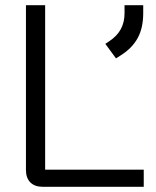

<svg xmlns="http://www.w3.org/2000/svg" viewBox="-20 -720 600 740"><path d="M80 -65V-700H154V-66H534V0H145Q114 0 97 -17Q80 -34 80 -65ZM386 -551 401 -561Q431 -581 445.5 -607.5Q460 -634 460 -669V-700H532V-669Q532 -613 511 -574Q490 -535 446 -507L427 -495Z"/></svg>

Font: Bai Jamjuree
Style: Regular
Weight: 400
Designer: Katatrad Aksorn Co.,Ltd.
Foundry: Cadson Demak Co.,Ltd.
Version: Version 1.000; ttfautohint (v1.6)